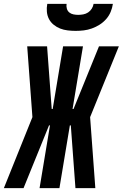

<svg xmlns="http://www.w3.org/2000/svg" viewBox="-63 -975 636 995"><path d="M-43 0 105 -368 78 -735H181L205 -410H210L264 -735H367L313 -410H318L450 -735H553L404 -368L431 0H328L304 -325H299L245 0H142L196 -325H191L59 0ZM329 -815Q308 -815 287.5 -817.5Q267 -820 249 -827Q231 -834 215.5 -846.5Q200 -859 191 -876Q182 -893 180 -913.5Q178 -934 182 -955H282Q280 -942 283.5 -930Q287 -918 296 -910.5Q305 -903 317.5 -900.5Q330 -898 342 -898Q355 -898 368.5 -900.5Q382 -903 393.5 -910.5Q405 -918 412.5 -930Q420 -942 422 -955H522Q519 -934 510.5 -913.5Q502 -893 487 -876Q472 -859 453 -847Q434 -835 413 -827.5Q392 -820 371 -817.5Q350 -815 329 -815Z"/></svg>

Font: Iosevka Curly Heavy Oblique
Style: Regular
Weight: 900
Italic angle: -9°
Monospace: yes
Designer: Belleve Invis
Foundry: Belleve Invis
Version: Version 11.1.0; ttfautohint (v1.8.3)